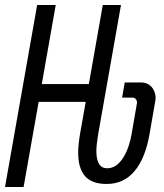

<svg xmlns="http://www.w3.org/2000/svg" viewBox="-35 -745 655 765"><path d="M113 -725H187L131.5 -410H319L374.5 -725H447L355.5 -206.5Q349 -167.5 349 -143Q349 -74.5 392 -74.5Q426.5 -74.5 452.2 -111.2Q478 -148 489.5 -211.5L510.5 -333Q512 -341 507.2 -348.5Q502.5 -356 492 -356H451.5L462 -416.5H525.5Q547 -416.5 560.2 -406.5Q573.5 -396.5 579.2 -382.2Q585 -368 585 -355Q585 -349.5 584.5 -347L560.5 -209Q543.5 -113 500.5 -62.5Q457.5 -12 390 -12Q330.5 -12 303.5 -43.5Q276.5 -75 276.5 -136Q276.5 -168.5 284.5 -215L306.5 -339H119L59 0H-15Z"/></svg>

Font: JuliaMono Light
Style: Italic
Weight: 300
Italic angle: -9°
Monospace: yes
Designer: cormullion
Foundry: corm
Version: Version 0.054; ttfautohint (v1.8.4)